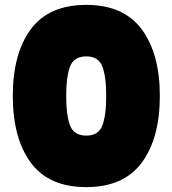

<svg xmlns="http://www.w3.org/2000/svg" viewBox="-20 -767 702 783"><path d="M32.2 -376Q32.2 -548.8 105.7 -647.9Q179.2 -747.1 332 -747.1Q483.9 -747.1 557.9 -647.5Q631.8 -547.9 631.8 -376Q631.8 -203.1 557.9 -103.5Q483.9 -3.9 332 -3.9Q179.2 -3.9 105.7 -103.5Q32.2 -203.1 32.2 -376ZM250 -376Q250 -294.9 266.1 -254.4Q282.2 -213.9 332 -213.9Q380.9 -213.9 397 -254.4Q413.1 -294.9 413.1 -376Q413.1 -456.1 397 -496.6Q380.9 -537.1 332 -537.1Q282.2 -537.1 266.1 -496.6Q250 -456.1 250 -376Z"/></svg>

Font: Poppins Black
Style: Regular
Weight: 900
Designer: Ninad Kale (Devanagari), Jonny Pinhorn (Latin)
Foundry: Indian Type Foundry
Version: 4.004